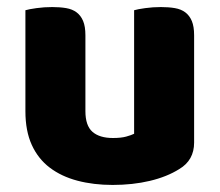

<svg xmlns="http://www.w3.org/2000/svg" viewBox="-20 -508 622 544"><path d="M52 -479Q62 -482 83.5 -485Q105 -488 128 -488Q150 -488 167.5 -485Q185 -482 197 -473Q209 -464 215.5 -448.5Q222 -433 222 -408V-193Q222 -152 242 -134.5Q262 -117 300 -117Q323 -117 337.5 -121Q352 -125 360 -129V-479Q370 -482 391.5 -485Q413 -488 436 -488Q458 -488 475.5 -485Q493 -482 505 -473Q517 -464 523.5 -448.5Q530 -433 530 -408V-104Q530 -54 488 -29Q453 -7 404.5 4.5Q356 16 299 16Q245 16 199.5 4Q154 -8 121 -33Q88 -58 70 -97.5Q52 -137 52 -193Z"/></svg>

Font: Baloo Bhaina
Style: Regular
Weight: 400
Designer: Manish Minz, Shuchita Grover and Ek Type
Foundry: Ek Type
Version: Version 1.443;PS 1.000;hotconv 16.6.51;makeotf.lib2.5.65220;